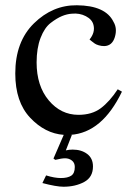

<svg xmlns="http://www.w3.org/2000/svg" viewBox="-20 -502 501 729"><path d="M443 -154Q368 2 248 10H253L230 69Q242 66 256 66Q289 66 311 82.5Q333 99 333 130Q333 171 299.5 189Q266 207 221 207Q194 207 141 193L155 164Q187 174 211 174Q237 174 250.5 165Q264 156 264 132Q264 116 253 107.5Q242 99 227 99Q214 99 190 105L183 100L222 10Q151 5 94.5 -55Q38 -115 38 -223Q38 -344 109 -413.5Q180 -483 272 -482Q381 -481 411 -419Q426 -394 416 -361Q406 -328 376 -327Q365 -327 355 -330Q345 -333 340 -336.5Q335 -340 328 -345.5Q321 -351 320 -352Q342 -379 335 -407Q330 -428 306 -440.5Q282 -453 253 -450Q235 -449 215.5 -441Q196 -433 172.5 -415Q149 -397 134 -358Q119 -319 119 -265Q119 -176 165 -121Q211 -66 278 -66Q329 -66 362.5 -91Q396 -116 427 -163Z"/></svg>

Font: GFS Artemisia
Style: Regular
Weight: 400
Designer: Takis Katsoulidis and George D. Matthiopoulos
Foundry: Takis Katsoulidis and George D. Matthiopoulos
Version: Version 1.0